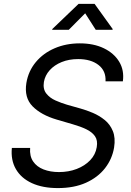

<svg xmlns="http://www.w3.org/2000/svg" viewBox="-20 -962 678 995"><path d="M279.8 12.7Q201.2 12.7 145.3 -12.9Q89.4 -38.6 62.3 -85.7Q35.2 -132.8 41.5 -195.3H136.2Q132.8 -153.3 151.6 -125.5Q170.4 -97.7 205.6 -84Q240.7 -70.3 285.6 -70.3Q335.4 -70.3 377.4 -86.4Q419.4 -102.5 447.3 -131.6Q475.1 -160.6 481.4 -199.7Q487.3 -234.4 472.2 -256.1Q457 -277.8 427 -292.2Q397 -306.6 357.4 -317.9L273.9 -342.3Q192.9 -366.2 148.7 -411.1Q104.5 -456.1 116.7 -532.2Q127 -593.8 165.5 -640.1Q204.1 -686.5 263.2 -711.9Q322.3 -737.3 393.6 -737.3Q465.3 -737.3 518.1 -711.9Q570.8 -686.5 597.7 -642.1Q624.5 -597.7 616.7 -540.5H526.9Q529.8 -594.7 490.5 -625.2Q451.2 -655.8 385.3 -655.8Q337.4 -655.8 299.6 -640.4Q261.7 -625 237.5 -598.1Q213.4 -571.3 207.5 -537.1Q201.7 -500.5 220 -477.3Q238.3 -454.1 268.6 -440.9Q298.8 -427.7 327.1 -419.4L397.9 -399.4Q427.7 -391.1 461.2 -377Q494.6 -362.8 522.7 -340.1Q550.8 -317.4 564.9 -282.5Q579.1 -247.6 571.3 -197.8Q561.5 -138.2 524.2 -90.3Q486.8 -42.5 425.3 -14.9Q363.8 12.7 279.8 12.7ZM336.4 -807.6H250.5L251 -811.5L387.2 -941.9H470.2L564 -811.5L563 -807.6H476.1L421.4 -893.1Z"/></svg>

Font: Inter 16pt
Style: Italic
Weight: 400
Italic angle: -9.3988°
Version: Version 4.001;git-66647c0bb